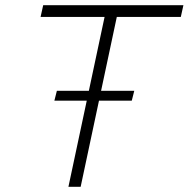

<svg xmlns="http://www.w3.org/2000/svg" viewBox="-20 -718 725 738"><path d="M243 0 382 -653H136L146 -698H685L675 -653H429L290 0ZM189 -331 198.6 -369H496.1L486.5 -331Z"/></svg>

Font: Azeret Mono Thin Thin
Style: Italic
Weight: 250
Italic angle: -12°
Version: Version 1.002